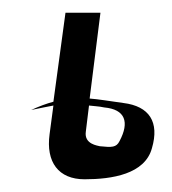

<svg xmlns="http://www.w3.org/2000/svg" viewBox="-20 -282 270 302"><path d="M64 -116 58 -71C52 -27 72 0 113 0C156 0 208 -8 219 -49C231 -90 215 -115 174 -120C152 -123 135 -126 121 -127L138 -262H83L64 -122C53 -119 42 -115 29 -109C43 -112 54 -114 64 -116ZM120 -116C127 -115 135 -115 144 -113C177 -110 184 -90 168 -60C163 -50 156 -50 137 -52C134 -53 112 -55 115 -75Z"/></svg>

Font: Hussar Tani
Style: DwaKurs
Weight: 700
Foundry: Cannot Into Space Fonts
Version: Version 0.92